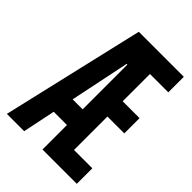

<svg xmlns="http://www.w3.org/2000/svg" viewBox="-213 -828 926 926"><g transform="rotate(45 250.0 -365.0)"><path d="M7 0 177 -730H484V-624H359V-438H474V-334H359V-106H484V0H250V-579H245L125 0ZM111 -167V-274H303V-167Z"/></g></svg>

Font: M PLUS Code Latin SemiBold
Style: Regular
Weight: 600
Designer: Coji Morishita
Foundry: UNDERFOREST DESIGN
Version: Version 1.002; ttfautohint (v1.8.3)